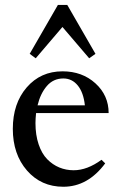

<svg xmlns="http://www.w3.org/2000/svg" viewBox="-20 -729 475 761"><path d="M121.6 -498 97.7 -515.6 209.5 -709.5H246.6L358.4 -515.6L333.5 -498L227.5 -622.1ZM231 11.2Q143.1 11.2 86.9 -53.2Q30.8 -117.7 30.8 -218.3Q30.8 -318.8 85.9 -382.6Q141.1 -446.3 228 -446.3Q305.7 -446.3 358.2 -398.7Q410.6 -351.1 410.6 -280.8H123Q120.6 -257.8 120.6 -241.2Q120.6 -193.8 133.1 -157Q145.5 -120.1 167 -98.1Q188.5 -76.2 215.1 -65.2Q241.7 -54.2 272 -54.2Q325.7 -54.2 382.3 -95.7L397 -81.5Q328.1 11.2 231 11.2ZM231 -418Q191.4 -418 165.8 -388.2Q140.1 -358.4 128.9 -311.5H316.4Q311 -362.3 288.3 -390.1Q265.6 -418 231 -418Z"/></svg>

Font: Elstob Medium
Style: Regular
Weight: 500
Designer: Peter S. Baker
Version: Version 1.015